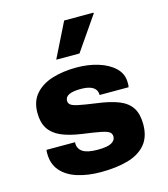

<svg xmlns="http://www.w3.org/2000/svg" viewBox="-114 -850 828 949"><g transform="rotate(-15 300.0 -375.5)"><path d="M286 10Q218 10 165 -7Q112 -24 82 -59Q52 -94 52 -147Q52 -151 52 -155Q52 -159 53 -166H199V-160Q199 -132 222.5 -116.5Q246 -101 299 -101Q349 -101 369.5 -113Q390 -125 390 -144Q390 -158 380 -166.5Q370 -175 338.5 -181.5Q307 -188 240 -197Q178 -206 137.5 -224Q97 -242 77 -273.5Q57 -305 57 -354Q57 -413 89.5 -450Q122 -487 177 -504Q232 -521 301 -521Q361 -521 412.5 -505Q464 -489 495.5 -458.5Q527 -428 527 -384Q527 -379 527 -373Q527 -367 525 -360H377Q377 -379 367 -390.5Q357 -402 339 -407.5Q321 -413 294 -413Q214 -413 214 -374Q214 -361 224 -353Q234 -345 263 -339Q292 -333 349 -325Q420 -316 463.5 -298.5Q507 -281 527.5 -249Q548 -217 548 -165Q548 -100 515 -61.5Q482 -23 423 -6.5Q364 10 286 10ZM215 -584 303 -761H452L454 -758L334 -584Z"/></g></svg>

Font: Chivo Mono Medium ExtraBold
Style: Regular
Weight: 800
Monospace: yes
Version: Version 1.008